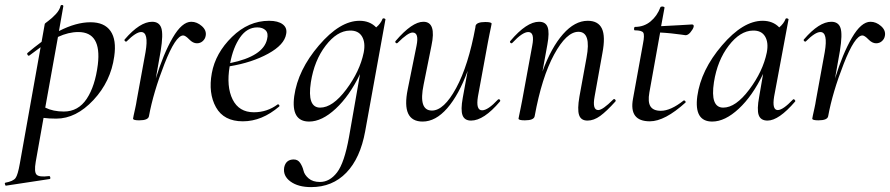

<svg xmlns="http://www.w3.org/2000/svg" viewBox="-85 -484 3639 785"><path d="M285 -393Q342 -393 367 -357Q392 -321 382 -253Q368 -151 297 -75Q226 1 145 1Q114 1 93 -2L61 178Q54 219 64.5 230Q75 241 115 236Q119 235 120.5 241Q122 247 118 248L-60 275Q-63 276 -64 271Q-67 264 -63 263Q-31 257 -21.5 244Q-12 231 -4 185L81 -291Q75 -287 35 -257Q31 -254 27 -261Q25 -265 27 -267Q54 -290 85 -313L98 -386Q98 -388 112.5 -398.5Q127 -409 143 -426Q159 -443 163 -461Q164 -463 167 -463.5Q170 -464 172 -462.5Q174 -461 174 -459L156 -357Q226 -393 285 -393ZM315 -220Q331 -353 235 -353Q195 -353 152 -333L100 -44Q132 -28 176 -28Q235 -28 269.5 -80Q304 -132 315 -220Z M697 -395Q720 -395 740 -377.5Q760 -360 756 -338Q754 -325 744 -316Q734 -307 720 -307Q704 -307 688.5 -323Q673 -339 664 -339Q633 -339 587.5 -223Q542 -107 524 -9Q521 8 484 8Q459 8 459 1Q459 -1 461.5 -12.5Q464 -24 468 -42Q472 -60 474 -74L510 -271Q524 -353 492 -353Q471 -353 433 -315Q430 -312 426 -316Q422 -320 425 -323Q487 -395 537 -395Q566 -395 574.5 -369.5Q583 -344 572 -276L552 -163Q583 -264 621 -329.5Q659 -395 697 -395Z M1015 -399Q1052 -399 1071 -384.5Q1090 -370 1085 -345Q1078 -301 1011.5 -264.5Q945 -228 854 -213Q840 -130 866 -77.5Q892 -25 953 -25Q1007 -25 1050 -57Q1051 -58 1053.5 -57Q1056 -56 1057 -53.5Q1058 -51 1057 -49Q986 12 908 12Q830 12 798 -45.5Q766 -103 781 -185Q796 -267 863.5 -333Q931 -399 1015 -399ZM1007 -324Q1013 -348 1001 -360Q989 -372 967 -372Q925 -372 896.5 -331Q868 -290 856 -226Q992 -254 1007 -324Z M1479 -407Q1480 -409 1483 -409Q1486 -409 1488.5 -407.5Q1491 -406 1491 -405L1408 53Q1388 163 1331 222Q1274 281 1187 281Q1134 281 1102.5 258Q1071 235 1077 200Q1084 168 1116 168Q1133 168 1142.5 182.5Q1152 197 1156 214Q1160 231 1177 245.5Q1194 260 1223 260Q1263 260 1293 221Q1323 182 1342 76L1387 -181Q1344 -92 1287.5 -39.5Q1231 13 1179 13Q1104 13 1118 -91Q1133 -198 1219 -298.5Q1305 -399 1385 -399Q1427 -399 1453 -372Q1472 -388 1479 -407ZM1224 -44Q1275 -44 1330.5 -118Q1386 -192 1402 -269Q1410 -310 1395 -335Q1380 -360 1345 -359Q1293 -358 1246.5 -297.5Q1200 -237 1186 -148Q1170 -44 1224 -44Z M1951 -77Q1953 -79 1956 -78Q1959 -77 1960 -74Q1961 -71 1959 -69Q1893 9 1841 9Q1814 9 1806 -13Q1798 -35 1807 -84L1827 -194Q1791 -96 1743.5 -41.5Q1696 13 1643 13Q1555 13 1582 -119L1618 -297Q1629 -351 1602 -351Q1583 -351 1541 -309Q1537 -305 1533 -309Q1529 -313 1533 -317Q1600 -395 1646 -395Q1700 -395 1679 -297L1647 -138Q1625 -32 1681 -32Q1730 -32 1780 -124Q1830 -216 1859 -374V-377Q1862 -394 1899 -394Q1925 -394 1925 -387Q1925 -385 1922.5 -374Q1920 -363 1916.5 -345Q1913 -327 1910 -312L1869 -89Q1860 -33 1886 -33Q1910 -33 1951 -77Z M2422 -77Q2426 -81 2430 -77Q2434 -73 2431 -69Q2395 -29 2369 -10Q2343 9 2317 9Q2290 9 2282.5 -14Q2275 -37 2284 -89L2313 -248Q2333 -354 2280 -354Q2231 -354 2180.5 -261Q2130 -168 2101 -9Q2098 8 2061 8Q2035 8 2035 1Q2035 -1 2037.5 -12Q2040 -23 2043.5 -41Q2047 -59 2050 -74L2091 -297Q2102 -353 2075 -353Q2051 -353 2010 -309Q2006 -305 2002 -309Q1998 -313 2002 -317Q2068 -395 2119 -395Q2146 -395 2154 -373Q2162 -351 2153 -302L2133 -192Q2169 -290 2217 -344.5Q2265 -399 2318 -399Q2361 -399 2376 -367Q2391 -335 2378 -267L2346 -89Q2336 -34 2361 -34Q2379 -34 2422 -77Z M2744 -384Q2753 -384 2751 -374Q2748 -364 2738 -352Q2728 -340 2718 -340Q2717 -340 2700.5 -342.5Q2684 -345 2659.5 -347.5Q2635 -350 2614 -351L2570 -106Q2563 -67 2574.5 -49Q2586 -31 2617 -31Q2657 -31 2710 -73Q2711 -74 2713.5 -73Q2716 -72 2717.5 -69.5Q2719 -67 2718 -65Q2633 12 2572 12Q2486 12 2503 -80L2544 -306Q2551 -341 2545 -350.5Q2539 -360 2510 -360Q2508 -360 2507.5 -363.5Q2507 -367 2508 -370.5Q2509 -374 2511 -374Q2548 -374 2575 -396.5Q2602 -419 2615 -454Q2615 -456 2619.5 -457Q2624 -458 2628 -456.5Q2632 -455 2632 -453L2618 -377Q2648 -378 2693.5 -381Q2739 -384 2744 -384Z M3157 -77Q3160 -80 3164 -76Q3168 -72 3166 -69Q3099 9 3053 9Q3025 9 3017 -13.5Q3009 -36 3019 -89L3035 -182Q2992 -92 2935.5 -39.5Q2879 13 2827 13Q2752 13 2766 -91Q2781 -198 2867 -298.5Q2953 -399 3033 -399Q3075 -399 3101 -372Q3120 -388 3127 -407Q3128 -409 3131 -409Q3134 -409 3136.5 -407.5Q3139 -406 3139 -405L3080 -89Q3071 -34 3095 -34Q3116 -34 3157 -77ZM2872 -44Q2923 -44 2978.5 -118Q3034 -192 3050 -269Q3058 -310 3043 -335Q3028 -360 2993 -359Q2941 -358 2894.5 -297.5Q2848 -237 2834 -148Q2818 -44 2872 -44Z M3474 -395Q3497 -395 3517 -377.5Q3537 -360 3533 -338Q3531 -325 3521 -316Q3511 -307 3497 -307Q3481 -307 3465.5 -323Q3450 -339 3441 -339Q3410 -339 3364.5 -223Q3319 -107 3301 -9Q3298 8 3261 8Q3236 8 3236 1Q3236 -1 3238.5 -12.5Q3241 -24 3245 -42Q3249 -60 3251 -74L3287 -271Q3301 -353 3269 -353Q3248 -353 3210 -315Q3207 -312 3203 -316Q3199 -320 3202 -323Q3264 -395 3314 -395Q3343 -395 3351.5 -369.5Q3360 -344 3349 -276L3329 -163Q3360 -264 3398 -329.5Q3436 -395 3474 -395Z"/></svg>

Font: Cormorant Infant Book
Style: Italic
Weight: 500
Italic angle: -10°
Designer: Christian Thalmann (Catharsis Fonts)
Version: Version 1.000;PS 002.000;hotconv 1.0.88;makeotf.lib2.5.64775